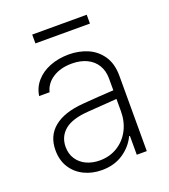

<svg xmlns="http://www.w3.org/2000/svg" viewBox="-128 -774 775 879"><g transform="rotate(-20 259.0 -335.0)"><path d="M240.2 -303.7Q276.4 -306.6 319.3 -309.6Q362.3 -312.5 391.6 -314V-371.1Q391.6 -408.7 375 -436.3Q358.4 -463.9 327.4 -479Q296.4 -494.1 253.9 -494.1Q199.7 -494.1 162.1 -470.2Q124.5 -446.3 114.3 -405.3H63.5Q69.3 -445.3 95.5 -475.3Q121.6 -505.4 163.3 -521.7Q205.1 -538.1 255.9 -538.1Q303.7 -538.1 345.7 -520.5Q387.7 -502.9 414.1 -464.4Q440.4 -425.8 440.4 -367.2V0H391.6V-91.8H387.7Q366.2 -46.4 322.5 -17.3Q278.8 11.7 218.8 11.7Q171.9 11.7 133.1 -7.1Q94.2 -25.9 71.5 -61.5Q48.8 -97.2 48.8 -146.5Q48.8 -216.3 97.9 -256.3Q147 -296.4 240.2 -303.7ZM224.6 -33.2Q272.9 -33.2 311 -56.6Q349.1 -80.1 370.4 -120.8Q391.6 -161.6 391.6 -211.9V-272L359.4 -269.5Q279.8 -263.2 250 -261.7Q170.9 -256.3 134.3 -225.6Q97.7 -194.8 97.7 -144.5Q97.7 -110.8 114.3 -85.4Q130.9 -60.1 159.7 -46.6Q188.5 -33.2 224.6 -33.2ZM395.5 -637.7H129.9V-680.7H395.5Z"/></g></svg>

Font: Pretendard Std ExtraLight
Style: Regular
Weight: 200
Designer: Base glyphs from Inter by Rasmus Andersson; Hangeul glyphs from Noto Sans CJK(Source Han Sans) by Jang Soo-young and Kan
Foundry: Kil Hyung-jin
Version: Version 1.309